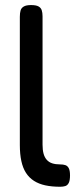

<svg xmlns="http://www.w3.org/2000/svg" viewBox="-20 -719 321 750"><path d="M215 10.5Q182.5 10.5 157 5Q131.5 -0.5 112.8 -12.5Q94 -24.5 81.6 -43.6Q69.2 -62.8 63.4 -89.9Q57.5 -117 57.5 -152.5V-653.2Q57.5 -668 60.4 -678Q63.2 -688 72.9 -693.6Q82.5 -699.2 101.2 -699.2Q120.8 -699.2 130.2 -694Q139.8 -688.8 143 -679Q146.2 -669.2 146.2 -655.2V-153.8Q146.2 -133.5 150.1 -119Q154 -104.5 162.5 -94.9Q171 -85.2 184 -81Q197 -76.8 214.5 -76.8Q226.8 -76.8 235.2 -74Q243.8 -71.2 248.6 -62Q253.5 -52.8 253.5 -33.8Q253.5 -14.2 248.6 -4.6Q243.8 5 235.1 7.8Q226.5 10.5 215 10.5Z"/></svg>

Font: Fredoka Light
Style: Regular
Weight: 300
Designer: Ben Nathan
Foundry: Milena B. Brandão, Ben Nathan
Version: Version 2.001